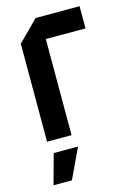

<svg xmlns="http://www.w3.org/2000/svg" viewBox="-117 -619 599 878"><g transform="rotate(-15 183.0 -180.0)"><path d="M47 0V-464L143 -560H351V-455H163V0ZM24 200 63 58H178L111 200Z"/></g></svg>

Font: Tektur SemiCondensed Medium
Style: Regular
Weight: 500
Width: 4
Designer: Adam Jagosz
Foundry: Adam Jagosz
Version: Version 1.005;gftools[0.9.30]